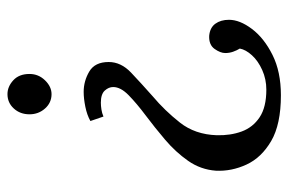

<svg xmlns="http://www.w3.org/2000/svg" viewBox="-149 -607 772 514"><g transform="rotate(90 237.0 -350.0)"><path d="M226 -188Q197 -188 171.5 -203Q146 -218 146 -255Q146 -288 174.5 -315Q203 -342 238 -373Q276 -405 308 -445.5Q340 -486 342 -544Q343 -581 332 -611Q321 -641 294 -659Q267 -677 220 -677Q192 -677 167.5 -666Q143 -655 128 -638.5Q113 -622 110 -606Q115 -598 118.5 -588Q122 -578 122 -567Q122 -554 111 -538.5Q100 -523 76 -524Q54 -526 43.5 -540.5Q33 -555 33 -577Q33 -606 57.5 -638.5Q82 -671 127 -693.5Q172 -716 235 -716Q313 -716 357.5 -690Q402 -664 420.5 -624Q439 -584 437 -542Q434 -501 410.5 -467.5Q387 -434 354 -406Q321 -378 289 -354Q257 -330 235 -308.5Q213 -287 213 -267Q213 -255 222.5 -244.5Q232 -234 255 -234Q263 -234 273 -235.5Q283 -237 292 -241L304 -206Q288 -197 266 -192.5Q244 -188 226 -188ZM232 16Q212 16 195 0.5Q178 -15 178 -43Q178 -67 195 -84.5Q212 -102 232 -102Q255 -102 270.5 -84.5Q286 -67 286 -43Q286 -18 270.5 -1Q255 16 232 16Z"/></g></svg>

Font: Lora
Style: Regular
Weight: 400
Designer: Olga Karpushina, Alexei Vanyashin (Cyrillic)
Foundry: Cyreal
Version: Version 3.005; ttfautohint (v1.8.4.7-5d5b)